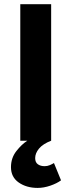

<svg xmlns="http://www.w3.org/2000/svg" viewBox="-20 -672 341 917"><path d="M159.9 225.5Q106.6 225.5 69.5 199.7Q32.4 173.8 32.4 126.4Q32.4 82.6 58 49.8Q83.6 17.1 110.6 0H76.9V-651.8H224.3V0Q184.5 15.6 166.2 37.8Q148 60 148 83.2Q148 103.4 160.9 112.6Q173.7 121.7 193.2 121.7Q206.1 121.7 217.9 116.7Q229.6 111.7 237.7 106.7L271.5 189.3Q251.2 204.2 219.9 214.9Q188.7 225.5 159.9 225.5Z"/></svg>

Font: Source Sans 3 Variable
Style: Regular
Weight: 200
Designer: Paul D. Hunt
Foundry: Adobe Systems Incorporated
Version: Version 3.026